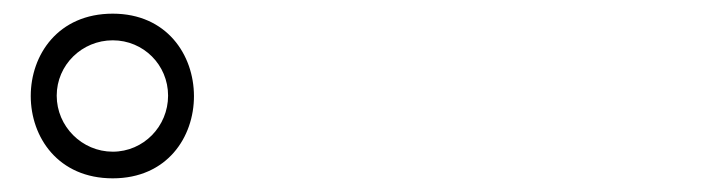

<svg xmlns="http://www.w3.org/2000/svg" viewBox="-20 -869 1040 281"><path d="M145 -608C304 -608 303 -849 145 -849C-15 -849 -15 -608 145 -608ZM145 -647C100 -647 63 -684 63 -729C63 -774 100 -810 145 -810C190 -810 226 -774 226 -729C226 -684 190 -647 145 -647Z"/></svg>

Font: AllPunType SemiBold
Style: Regular
Weight: 600
Version: 1.0